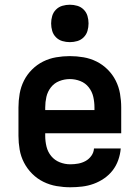

<svg xmlns="http://www.w3.org/2000/svg" viewBox="-20 -779 590 811"><path d="M277 12Q248 12 219 7Q190 2 163.5 -11Q137 -24 116 -45Q95 -66 81.5 -92Q68 -118 63 -147Q58 -176 58 -205V-325Q58 -354 63 -383Q68 -412 81 -438Q94 -464 115 -485Q136 -506 162 -519Q188 -532 217 -537Q246 -542 275 -542Q304 -542 333 -537Q362 -532 388 -519Q414 -506 435 -485Q456 -464 469 -438Q482 -412 487 -383Q492 -354 492 -325V-216H171V-205Q171 -182 176.5 -159.5Q182 -137 196.5 -119.5Q211 -102 232.5 -93.5Q254 -85 277 -85Q294 -85 310.5 -88Q327 -91 341.5 -99Q356 -107 366 -121Q376 -135 377 -152H490Q488 -127 479.5 -103Q471 -79 456 -59.5Q441 -40 420 -25.5Q399 -11 375.5 -2.5Q352 6 327 9Q302 12 277 12ZM171 -314H379V-325Q379 -348 374 -370Q369 -392 355 -410Q341 -428 319.5 -436.5Q298 -445 275 -445Q252 -445 230.5 -436.5Q209 -428 195 -410Q181 -392 176 -370Q171 -348 171 -325ZM275 -601Q259 -601 243.5 -605.5Q228 -610 216.5 -621.5Q205 -633 200.5 -648.5Q196 -664 196 -680Q196 -696 200.5 -711.5Q205 -727 216.5 -738.5Q228 -750 243.5 -754.5Q259 -759 275 -759Q291 -759 306.5 -754.5Q322 -750 333.5 -738.5Q345 -727 349.5 -711.5Q354 -696 354 -680Q354 -664 349.5 -648.5Q345 -633 333.5 -621.5Q322 -610 306.5 -605.5Q291 -601 275 -601Z"/></svg>

Font: Lode
Style: Bold
Weight: 700
Monospace: yes
Designer: Belleve Invis
Foundry: Belleve Invis
Version: Version 29.2.0; ttfautohint (v1.8.3)